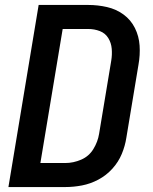

<svg xmlns="http://www.w3.org/2000/svg" viewBox="-20 -755 616 775"><path d="M14 0H244Q277 0 311 -6.5Q345 -13 377 -30Q409 -47 433.5 -74Q458 -101 471.5 -133.5Q485 -166 490 -199L539 -494Q546 -533 543.5 -571Q541 -609 524.5 -642Q508 -675 478.5 -696.5Q449 -718 412 -726.5Q375 -735 336 -735H136ZM143 -97 233 -638H336Q361 -638 383 -629.5Q405 -621 417 -601.5Q429 -582 431 -558Q433 -534 429 -510L380 -215Q375 -183 357 -153.5Q339 -124 307.5 -110.5Q276 -97 244 -97Z"/></svg>

Font: Iosevka Sparkle SmBdObl
Style: Regular
Weight: 600
Italic angle: -9°
Designer: Belleve Invis
Foundry: Belleve Invis
Version: Version 4.5.0; ttfautohint (v1.8.3)